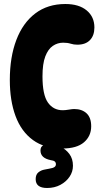

<svg xmlns="http://www.w3.org/2000/svg" viewBox="-20 -730 505 958"><path d="M291 11Q202 11 144 -31.5Q86 -74 57.5 -151Q29 -228 29 -331Q29 -445 61.5 -530.5Q94 -616 156 -663Q218 -710 306 -710Q374 -710 412.5 -678Q451 -646 451 -593Q451 -553 429 -530Q407 -507 366 -507Q348 -507 332.5 -512Q317 -517 295 -517Q267 -517 243.5 -501Q220 -485 206 -448.5Q192 -412 192 -349Q192 -257 219 -218.5Q246 -180 293 -180Q306 -180 323.5 -183Q341 -186 350 -186Q389 -186 412 -164.5Q435 -143 435 -100Q435 -51 399 -20Q363 11 291 11ZM215 208Q158 208 158 164Q158 141 171.5 130Q185 119 203 116Q213 114 224 112Q235 110 242 108Q259 103 259 90Q259 81 253.5 76Q248 71 233 69Q182 59 182 21Q182 3 194.5 -4Q207 -11 226 -11Q253 -11 280.5 1.5Q308 14 326 38Q344 62 344 97Q344 127 327 152Q310 177 281 192.5Q252 208 215 208Z"/></svg>

Font: DynaPuff Condensed Medium
Style: Regular
Weight: 500
Width: 3
Designer: Toshi Omagari, Jennifer Daniel
Foundry: Google Fonts
Version: Version 2.000; ttfautohint (v1.8.4.7-5d5b)